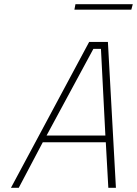

<svg xmlns="http://www.w3.org/2000/svg" viewBox="-20 -891 650 911"><path d="M459 -659 480 -248H201L423 -659ZM69 0 183 -216H482L494 0H530L492 -692H403L32 0ZM603 -845 610 -871H338L333 -845Z"/></svg>

Font: RazerF5 Thin
Style: Italic
Weight: 250
Foundry: Razer Inc.
Version: Version 2